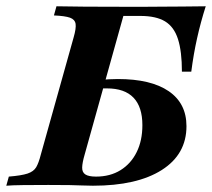

<svg xmlns="http://www.w3.org/2000/svg" viewBox="-45 -591 675 611"><path d="M-25 0 -16.9 -29Q23.4 -32.3 42.7 -38.7Q62.1 -45.2 70.2 -58.9Q78.2 -72.6 84.7 -98.4L189.5 -472.6Q197.6 -500.8 195.6 -514.9Q193.5 -529 177.8 -534.7Q162.1 -540.3 126.6 -541.9L134.7 -571Q169.4 -570.2 225.4 -569.8Q281.5 -569.4 357.3 -569.4Q387.1 -569.4 415.3 -569.4Q443.5 -569.4 473.4 -569.8Q503.2 -570.2 536.3 -570.2Q569.4 -570.2 609.7 -571Q593.5 -520.2 582.3 -469.8Q571 -419.4 563.7 -362.9H533.9Q533.9 -427.4 521.4 -466.5Q508.9 -505.6 480.2 -523Q451.6 -540.3 401.6 -540.3H347.6L224.2 -98.4Q216.9 -73.4 216.5 -58.1Q216.1 -42.7 226.6 -35.9Q237.1 -29 260.5 -29Q305.6 -29 338.7 -49.6Q371.8 -70.2 389.9 -106.9Q408.1 -143.5 408.1 -192.7Q408.1 -250.8 379.8 -280.2Q351.6 -309.7 295.2 -309.7Q290.3 -309.7 283.9 -309.7Q277.4 -309.7 269.4 -308.1L276.6 -336.3Q287.1 -337.9 301.6 -338.7Q316.1 -339.5 329.8 -339.5Q435.5 -339.5 491.9 -300.8Q548.4 -262.1 548.4 -189.5Q548.4 -100 469.8 -50Q391.1 0 250.8 0Q233.1 0 216.5 -0.8Q200 -1.6 175.8 -2Q151.6 -2.4 108.9 -2.4Q64.5 -2.4 29 -2Q-6.5 -1.6 -25 0Z"/></svg>

Font: Playfair 5pt SemiExpanded Light ExtraBold
Style: Italic
Weight: 800
Italic angle: -15.6°
Version: Version 2.001;gftools[0.9.30]